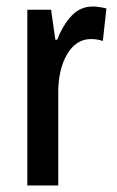

<svg xmlns="http://www.w3.org/2000/svg" viewBox="-20 -636 359 590"><path d="M265 -616Q274 -616 284.5 -614.5Q295 -613 307 -610L296 -510Q288 -513 278.5 -514.5Q269 -516 260 -516Q213 -516 185.5 -468Q158 -420 159 -346V-66H64V-606H137L150 -514H156Q173 -559 200 -587.5Q227 -616 265 -616Z"/></svg>

Font: Noto Sans Malayalam UI ExtraCondensed Medium
Style: Regular
Weight: 500
Width: 2
Designer: Jelle Bosma - Monotype Design Team
Foundry: Monotype Imaging Inc.
Version: Version 2.104; ttfautohint (v1.8.4.7-5d5b)